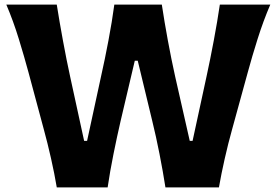

<svg xmlns="http://www.w3.org/2000/svg" viewBox="-20 -809 1193 829"><path d="M225.1 0Q215.3 -58.6 200.2 -125.5Q185.1 -192.4 169.4 -249.5L103 -496.6Q85.4 -562 61.3 -640.6Q37.1 -719.2 7.3 -789.1H225.1Q236.8 -714.8 252 -632.6Q267.1 -550.3 283.2 -476.6L343.3 -200.7H356L416.5 -480Q432.6 -551.3 448.2 -633.8Q463.9 -716.3 473.6 -789.1H678.7Q689.9 -714.8 704.8 -634Q719.7 -553.2 736.3 -478.5L799.3 -200.7H811.5L872.1 -480.5Q887.7 -552.2 903.1 -634.3Q918.5 -716.3 929.2 -789.1H1147Q1116.7 -718.3 1092.3 -640.9Q1067.9 -563.5 1050.3 -498.5L981.9 -249.5Q965.3 -190.4 950.2 -123.5Q935.1 -56.6 925.3 0H694.3Q683.6 -68.4 668.7 -144.3Q653.8 -220.2 637.2 -287.6L574.7 -546.9H562L501 -287.6Q485.4 -220.2 470 -143.8Q454.6 -67.4 444.8 0Z"/></svg>

Font: Pinar-FD Bold
Style: Regular
Weight: 700
Designer: Amin Abedi
Version: Version 3.000